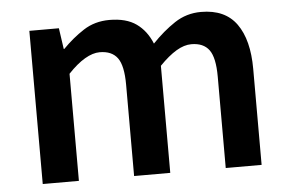

<svg xmlns="http://www.w3.org/2000/svg" viewBox="-45 -631 1042 693"><g transform="rotate(-5 476.5 -284.5)"><path d="M83 0V-555H190L201 -479H203Q239 -516 280 -542.5Q321 -569 374 -569Q435 -569 471.5 -543Q508 -517 527 -470Q567 -512 610 -540.5Q653 -569 706 -569Q793 -569 834.5 -511Q876 -453 876 -348V0H746V-331Q746 -400 725.5 -428Q705 -456 661 -456Q635 -456 606.5 -439Q578 -422 545 -388V0H414V-331Q414 -400 393.5 -428Q373 -456 329 -456Q304 -456 275 -439Q246 -422 214 -388V0Z"/></g></svg>

Font: Noto Sans HK SemiBold
Style: Regular
Weight: 600
Version: Version 2.004-H2;hotconv 1.0.118;makeotfexe 2.5.65603